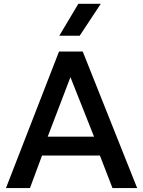

<svg xmlns="http://www.w3.org/2000/svg" viewBox="-20 -964 734 984"><path d="M10.5 0 282.5 -700H404L683 0H556.5L492 -167H195.5L133.5 0ZM224.5 -263.5H462L341 -568.5ZM284 -781 381.5 -944.5H496.5L388.5 -781Z"/></svg>

Font: Geologica Cursive
Style: Regular
Weight: 400
Designer: Sindre Bremnes, Frode Helland
Foundry: Monokrom Skriftforlag AS
Version: Version 1.010;gftools[0.9.28]